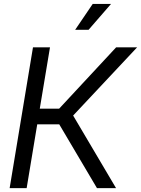

<svg xmlns="http://www.w3.org/2000/svg" viewBox="-20 -972 728 992"><path d="M29.8 0 150.4 -727.5H238.3L185.5 -410.6H285.6L580.1 -727.5H688.5L357.9 -375L579.6 0H481L286.1 -329.6H172.4L117.7 0ZM368.2 -817.9 459 -951.7H553.7L437.5 -817.9Z"/></svg>

Font: Inter Display
Style: Italic
Weight: 400
Italic angle: -9.39999°
Designer: Rasmus Andersson
Foundry: rsms
Version: Version 4.000;git-a52131595